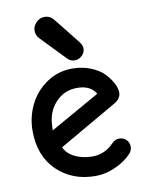

<svg xmlns="http://www.w3.org/2000/svg" viewBox="-85 -806 660 872"><g transform="rotate(-10 245.5 -370.0)"><path d="M283.2 -527.8Q262.7 -527.8 249 -543L142.1 -653.8Q126 -669.9 126 -691.9Q126 -712.9 142.6 -729.5Q159.2 -746.1 180.2 -746.1Q206.5 -746.1 224.1 -724.1L318.8 -605Q331.1 -587.9 331.1 -575.2Q331.1 -555.7 316.4 -541.7Q301.8 -527.8 283.2 -527.8ZM286.1 5.9Q177.7 5.9 107.9 -62Q38.1 -129.9 38.1 -245.1Q38.1 -308.1 65.4 -364.5Q92.8 -420.9 145.5 -457Q198.2 -493.2 264.2 -493.2Q310.5 -493.2 349.1 -477.5Q387.7 -461.9 409.9 -438.5Q432.1 -415 444.1 -391.6Q456.1 -368.2 456.1 -349.1Q456.1 -321.3 424.8 -303.2L157.2 -148.9Q170.9 -118.2 206.5 -101.1Q242.2 -84 286.1 -84Q343.8 -84 384.8 -127Q400.9 -143.1 418 -143.1Q438 -143.1 451.4 -130.4Q464.8 -117.7 464.8 -98.1Q464.8 -81.1 453.1 -67.9Q425.3 -36.6 378.4 -15.4Q331.5 5.9 286.1 5.9ZM128.9 -231.9 356.9 -360.8Q332.5 -402.8 271 -402.8Q213.9 -402.8 175.3 -364Q136.7 -325.2 130.9 -268.1Q128.9 -252.9 128.9 -231.9Z"/></g></svg>

Font: Comic Neue
Style: Bold
Weight: 700
Designer: Craig Rozynski
Foundry: Craig Rozynski
Version: Version 2.003;hotconv 1.0.109;makeotfexe 2.5.65596